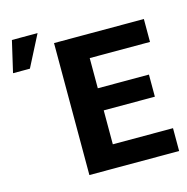

<svg xmlns="http://www.w3.org/2000/svg" viewBox="-252 -891 975 999"><g transform="rotate(-15 235.5 -391.5)"><path d="M590.8 -123V0H212.4V-123ZM266.6 -710.9V0H107.4V-710.9ZM542 -424.8V-305.7H212.4V-424.8ZM591.3 -710.9V-587.4H212.4V-710.9ZM-139.2 -614.7 -100.1 -783.2H38.1L-48.3 -614.7Z"/></g></svg>

Font: Roboto ExtraBold
Style: Regular
Weight: 800
Designer: Christian Robertson
Foundry: Google
Version: Version 3.009; 2024